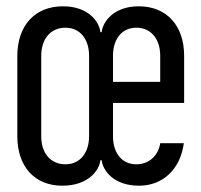

<svg xmlns="http://www.w3.org/2000/svg" viewBox="-20 -580 640 610"><path d="M178 10C259 10 295 -37 299 -71H303C307 -37 342 10 422 10C497 10 553 -42 564 -125H489C483 -85 453 -58 413 -58C368 -58 339 -93 339 -147V-253H565V-403C565 -499 509 -560 421 -560C343 -560 307 -513 303 -478H299C295 -513 259 -560 180 -560C91 -560 35 -499 35 -402V-147C35 -51 90 10 178 10ZM188 -58C141 -58 111 -93 111 -147V-402C111 -457 141 -492 188 -492C233 -492 263 -457 263 -403V-147C263 -93 233 -58 188 -58ZM339 -403C339 -457 368 -492 413 -492C459 -492 489 -457 489 -403V-320H339Z"/></svg>

Font: Tekne LDO Light
Style: Regular
Weight: 300
Monospace: yes
Designer: Alessio Laiso, Mario Rullo, Paolo Rosset
Foundry: Alessio Laiso
Version: Version 1.000;hotconv 1.0.109;makeotfexe 2.5.65596